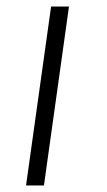

<svg xmlns="http://www.w3.org/2000/svg" viewBox="-20 -570 329 590"><path d="M137 -550H192L115 0H60Z"/></svg>

Font: Krub Light
Style: Italic
Weight: 300
Italic angle: -8°
Designer: Ekaluck Peanpanawate
Foundry: Cadson Demak Co.,Ltd.
Version: Version 1.000; ttfautohint (v1.6)